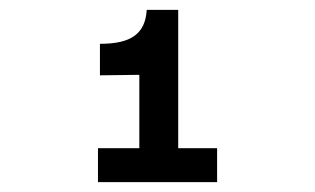

<svg xmlns="http://www.w3.org/2000/svg" viewBox="-20 -895 640 390"><path d="M179 -525H421V-594H342V-875H278Q277 -857 271 -844Q265 -831 253.5 -822.5Q242 -814 224.5 -810Q207 -806 183 -806V-742L263 -743V-594H179Z"/></svg>

Font: CommitMonoV142 ExtLt
Style: Regular
Weight: 200
Monospace: yes
Designer: Eigil Nikolajsen
Foundry: Eigil Nikolajsen
Version: Version 1.142